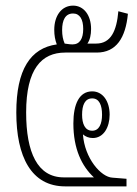

<svg xmlns="http://www.w3.org/2000/svg" viewBox="-20 -663 489 683"><path d="M212 0H430V-27L380 -31C339 -33 281 -100 275 -185C284 -177 296 -172 310 -172C349 -172 370 -211 370 -255C370 -304 345 -338 308 -338C262 -338 241 -293 241 -224C241 -133 271 -72 314 -32H207C113 -32 73 -121 73 -263C73 -418 128 -476 212 -476H324C394 -476 427 -529 435 -614L401 -623C395 -554 375 -508 322 -508H291C300 -521 304 -539 304 -560C304 -609 278 -643 240 -643C199 -643 173 -607 173 -557C173 -537 176 -521 182 -505C88 -492 38 -415 38 -263C38 -106 91 0 212 0ZM238 -505C226 -505 214 -508 210 -508C204 -522 201 -537 201 -556C201 -591 212 -615 240 -615C264 -615 276 -594 276 -560C276 -526 264 -505 238 -505ZM308 -198C282 -198 272 -223 272 -255C272 -289 282 -313 308 -313C333 -313 343 -289 343 -255C343 -223 333 -198 308 -198Z"/></svg>

Font: Noto Sans Thai Looped ExtraCondensed ExtraLight
Style: Regular
Weight: 200
Width: 2
Designer: Sasikarn Vongin, Ben Mitchell
Foundry: The Fontpad Ltd
Version: Version 1.001